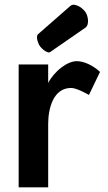

<svg xmlns="http://www.w3.org/2000/svg" viewBox="-20 -799 459 819"><path d="M194.8 -577.6 345.2 -681.6C349.6 -685.1 352.5 -689.9 354 -696.3C355 -700.2 355.5 -704.6 355.5 -709C355.5 -714.4 355 -719.7 353.5 -725.6C351.1 -736.3 347.2 -744.6 341.8 -751C337.4 -756.3 331.5 -762.2 324.7 -767.1C317.9 -772 310.5 -775.4 303.7 -777.3C300.3 -778.3 297.4 -778.8 294.4 -778.8C289.1 -778.8 284.2 -777.3 280.3 -773.9L142.6 -653.3C140.6 -651.9 139.2 -649.4 138.7 -647C138.2 -644.5 137.7 -642.1 137.7 -639.6C137.7 -634.8 138.7 -629.4 140.6 -623C143.6 -613.3 147 -606 150.9 -601.1C154.8 -596.2 159.7 -591.3 166 -585.9C172.4 -580.6 178.2 -577.6 183.6 -576.2C185.5 -575.7 187 -575.2 188.5 -575.2C190.9 -575.2 192.9 -576.2 194.8 -577.6ZM359.4 -394 406.7 -492.2C379.9 -517.6 340.8 -538.1 307.1 -538.1C268.1 -538.1 213.4 -497.6 185.5 -445.3V-523.9H59.6V0H185.5V-270C185.5 -336.9 207.5 -423.8 283.2 -423.8C306.2 -423.8 348.1 -400.4 359.4 -394Z"/></svg>

Font: Tuffy
Style: Bold
Weight: 700
Designer: Thatcher Ulrich, Karoly Barta, Michael Everson
Version: Version 001.270